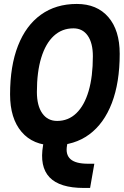

<svg xmlns="http://www.w3.org/2000/svg" viewBox="-20 -723 626 968"><path d="M402.8 224.6Q280.8 224.6 229.7 170.9Q178.7 117.2 197.1 9.8L204.1 -30.3H325.2L317.9 10.7Q309.6 56.6 335.7 79.6Q361.8 102.5 423.8 102.5H455.6L434.2 224.6ZM250.5 9.8Q146.7 9.8 88.8 -58.1Q30.8 -126.1 30.8 -247.1Q30.8 -390.4 70.8 -492.6Q110.8 -594.7 186.3 -648.9Q261.7 -703.1 367.2 -703.1Q469 -703.1 526.3 -636.7Q583.5 -570.2 583.5 -451.7Q583.5 -306.8 543.9 -203.5Q504.4 -100.1 429.9 -45.2Q355.4 9.8 250.5 9.8ZM268.1 -113.3Q324.6 -113.3 364.9 -152.2Q405.3 -191 426.8 -264Q448.2 -336.9 448.2 -439.5Q448.2 -505.8 422.5 -542.9Q396.7 -580.1 350.1 -580.1Q292.4 -580.1 251.2 -542Q210 -503.9 188 -432.2Q166 -360.4 166 -259.3Q166 -190.5 193 -151.9Q220 -113.3 268.1 -113.3Z"/></svg>

Font: Cascadia Mono NF
Style: Italic
Weight: 400
Italic angle: -10°
Monospace: yes
Designer: Aaron Bell
Foundry: Saja Typeworks
Version: Version 2404.023